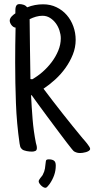

<svg xmlns="http://www.w3.org/2000/svg" viewBox="-20 -725 458 933"><path d="M418 -2Q418 3.9 412.1 7.8Q406.2 11.7 398.2 14.2Q390.1 16.6 382.1 17.6Q374 18.6 370.1 18.6Q360.4 18.6 354.2 16.8Q348.1 15.1 339.8 10.7Q337.4 9.3 328.4 -1.7Q319.3 -12.7 305.9 -30.3Q292.5 -47.9 275.6 -70.3Q258.8 -92.8 241 -116.5Q223.1 -140.1 205.8 -163.8Q188.5 -187.5 173.8 -207.3Q159.2 -227.1 148.7 -241.9Q138.2 -256.8 133.8 -262.7L130.9 -261.7Q133.8 -203.6 138.4 -145.8Q143.1 -87.9 154.3 -31.2Q155.8 -25.4 157.5 -19Q159.2 -12.7 159.2 -5.9Q159.2 5.4 151.9 8.5Q144.5 11.7 135.7 11.7Q130.9 11.7 124 11.2Q117.2 10.7 109.9 9.3Q102.5 7.8 96.4 5.6Q90.3 3.4 86.9 0Q80.1 -5.9 78.4 -12.2Q76.7 -18.6 75.2 -27.3Q61 -125.5 57.4 -224.4Q53.7 -323.2 53.7 -421.9Q53.7 -464.8 54.2 -506.3Q54.7 -547.9 55.7 -590.8Q49.8 -591.3 44.7 -594.7Q39.6 -598.1 35.6 -603.3Q31.7 -608.4 29.5 -614Q27.3 -619.6 27.3 -625Q27.3 -630.4 30 -635.7Q32.7 -641.1 36.9 -645.5Q41 -649.9 45.9 -653.8Q50.8 -657.7 54.7 -660.2V-668.9Q54.7 -673.8 54.9 -680.2Q55.2 -686.5 56.9 -692.1Q58.6 -697.8 62.5 -701.4Q66.4 -705.1 74.2 -705.1Q84.5 -705.1 94.7 -701.7Q105 -698.2 112.3 -689.5Q148.9 -704.1 189.5 -704.1Q225.1 -704.1 254.4 -689.9Q283.7 -675.8 304.4 -651.9Q325.2 -627.9 336.4 -596.7Q347.7 -565.4 347.7 -531.2Q347.7 -494.6 334 -460.2Q320.3 -425.8 298.3 -395Q276.4 -364.3 248.3 -338.6Q220.2 -313 191.4 -293.9Q237.3 -232.9 284.4 -173.1Q331.5 -113.3 380.9 -53.7Q383.8 -50.3 389.9 -43.5Q396 -36.6 402.3 -28.6Q408.7 -20.5 413.3 -13.2Q418 -5.9 418 -2ZM275.4 -539.1Q275.4 -557.1 269 -576.7Q262.7 -596.2 251 -612.1Q239.3 -627.9 222.9 -638.2Q206.5 -648.4 186.5 -648.4Q170.4 -648.4 154.5 -643.8Q138.7 -639.2 124 -631.8Q125 -559.1 125.7 -486.3Q126.5 -413.6 127.9 -340.8L136.7 -339.8Q162.1 -354 186.8 -375.5Q211.4 -397 231.2 -423.3Q251 -449.7 263.2 -479.2Q275.4 -508.8 275.4 -539.1ZM251 79.6Q251 104 243.2 126.2Q235.4 148.4 221.2 168.9Q217.3 173.3 211.9 180.4Q206.5 187.5 200.2 187.5Q195.8 187.5 190.2 184.3Q184.6 181.2 179.7 176.3Q174.8 171.4 171.4 166Q168 160.6 168 156.2Q168 152.8 170.2 148.9Q172.4 145 175.5 140.9Q178.7 136.7 181.9 132.8Q185.1 128.9 187 126Q191.9 116.7 194.6 108.9Q197.3 101.1 198.5 93.5Q199.7 85.9 200.4 77.9Q201.2 69.8 202.6 60.1Q203.1 53.2 206.8 51.3Q210.4 49.3 217.3 49.3Q232.9 49.3 241.9 55.4Q251 61.5 251 79.6Z"/></svg>

Font: Just Another Hand
Style: Regular
Weight: 400
Designer: Astigmatic (AOETI)
Foundry: Astigmatic (AOETI)
Version: Version 1.000